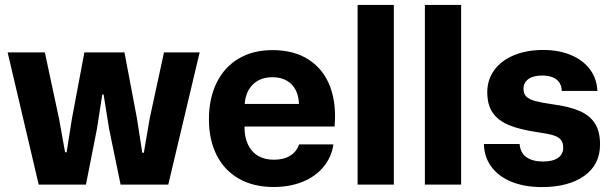

<svg xmlns="http://www.w3.org/2000/svg" viewBox="-20 -749 2487 779"><path d="M11 -536.3H162L219.7 -266.7L244 -131.3H250.3L271.7 -266.7L322.3 -536.3H485L536 -266.7L557.3 -129.3H563.7L587 -266.7L645.3 -536.3H790L662.7 0H469.3L422.7 -226L400.3 -365.7H395L373.3 -226L328.7 0H137Z M827.7 -264.3Q827.7 -350.3 859.2 -413.8Q890.7 -477.3 948.7 -511.5Q1006.7 -545.7 1085.3 -545.7Q1174 -545.7 1233.8 -506.2Q1293.7 -466.7 1319.7 -396.5Q1345.7 -326.3 1337.3 -235.7H972Q971.7 -192 986.5 -161.7Q1001.3 -131.3 1028 -116.2Q1054.7 -101 1090.7 -101Q1132 -101 1157.8 -117.5Q1183.7 -134 1193.7 -163H1332.7Q1325 -111 1292.3 -71.7Q1259.7 -32.3 1207.5 -11.3Q1155.3 9.7 1090.7 9.7Q1008 9.7 948.8 -24.3Q889.7 -58.3 858.7 -120.2Q827.7 -182 827.7 -264.3ZM959.3 -327.3H1206.7L1193 -313Q1194.3 -353.3 1181.2 -380.7Q1168 -408 1143.5 -421.8Q1119 -435.7 1085.3 -435.7Q1033.3 -435.7 1002.8 -403Q972.3 -370.3 972.3 -313Z M1430.9 -729H1577.9V0H1430.9Z M1703.9 -729H1850.9V0H1703.9Z M1943.4 -164.7H2088.3Q2090.9 -128.9 2115.9 -111.3Q2141 -93.7 2182.6 -93.7Q2223 -93.7 2244.1 -108.5Q2265.1 -123.3 2265.1 -149.9Q2265.1 -170.4 2255.4 -182.1Q2245.6 -193.7 2224.9 -200.1Q2204.1 -206.6 2162.1 -212.4Q2089 -223.1 2045.1 -241.4Q2001.1 -259.6 1979.1 -291.6Q1957 -323.6 1957 -375Q1957 -425.6 1985.4 -464.5Q2013.7 -503.4 2065.2 -524.9Q2116.7 -546.3 2183.6 -546.3Q2247.7 -546.3 2296.7 -525.6Q2345.7 -505 2373.6 -467.6Q2401.4 -430.3 2403.9 -380.1H2259.3Q2258.7 -401.4 2248.6 -415.2Q2238.6 -429 2221.1 -435.8Q2203.6 -442.6 2179.6 -442.6Q2144.1 -442.6 2124.1 -428.4Q2104 -414.1 2104 -388.3Q2104 -368.6 2115.5 -357.2Q2127 -345.9 2151 -339.2Q2175 -332.6 2221 -326Q2289.9 -317 2331.9 -298.6Q2373.9 -280.1 2394.2 -247.6Q2414.6 -215 2414.6 -162.9Q2414.6 -81 2350.6 -35.5Q2286.7 10 2178.7 10Q2107.7 10 2055 -11.6Q2002.3 -33.3 1973.3 -72.9Q1944.3 -112.4 1943.4 -164.7Z"/></svg>

Font: Mona Sans VF XLt
Style: Regular
Weight: 200
Designer: Deni Anggara
Foundry: GitHub
Version: Version 2.000;Glyphs 3.2.3 (3260)